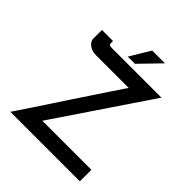

<svg xmlns="http://www.w3.org/2000/svg" viewBox="-239 -1041 1191 1191"><g transform="rotate(45 357.0 -445.5)"><path d="M50 0Q59 -13 80.5 -45Q102 -77 132 -122Q162 -167 196.5 -220Q231 -273 267.5 -328Q304 -383 339 -435.5Q374 -488 403.5 -533Q433 -578 454.5 -609Q476 -640 486 -653L499 -624H177Q157 -624 137.5 -631.5Q118 -639 105.5 -653.5Q93 -668 93 -687V-761H190V-748Q190 -730 197 -727.5Q204 -725 221 -725H651L221 -88L215 -101H660V0ZM516 -891 386 -757H323L404 -891Z"/></g></svg>

Font: Reem Kufi Fun
Style: Regular
Weight: 400
Designer: Khaled Hosny
Version: Version 1.005